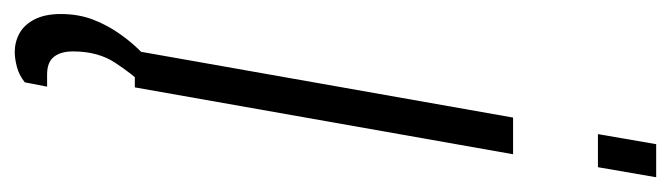

<svg xmlns="http://www.w3.org/2000/svg" viewBox="-394 -412 932 267"><g transform="rotate(90 72.5 -279.0)"><path d="M10 0 103 -526H154L61 0ZM126 -644 140 -725H186L172 -644ZM12 167Q-2 167 -14 160.5Q-26 154 -33.5 139.5Q-41 125 -41 103Q-41 78 -33 57.5Q-25 37 -12 19Q1 1 15 -12H55L54 -8Q43 3 27 27Q11 51 11 86Q11 103 18.5 112.5Q26 122 43 122H60L54 153Q44 161 32.5 164Q21 167 12 167Z"/></g></svg>

Font: Archivo ExtraCondensed ExtraLight
Style: Italic
Weight: 250
Width: 2
Italic angle: -10°
Designer: Hector Gatti
Foundry: Omnibus-Type
Version: Version 2.001